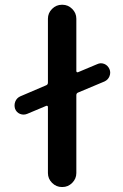

<svg xmlns="http://www.w3.org/2000/svg" viewBox="-20 -793 508 792"><path d="M177.7 -351.6Q177.7 -354.5 175.8 -356Q173.8 -357.4 170.9 -356.4L91.8 -323.2Q77.1 -317.4 62.5 -323.2Q47.9 -329.1 42 -344.7Q40 -351.6 40 -358.4Q40 -366.2 43 -374Q48.8 -388.7 63.5 -395.5L170.9 -441.4Q177.7 -444.3 177.7 -452.1V-715.8Q177.7 -739.3 194.8 -756.3Q211.9 -773.4 235.4 -773.4H237.3Q260.7 -773.4 277.8 -756.3Q294.9 -739.3 294.9 -715.8V-500Q294.9 -497.1 296.9 -495.6Q298.8 -494.1 301.8 -495.1L380.9 -528.3Q395.5 -535.2 410.2 -529.3Q424.8 -523.4 431.6 -507.8Q434.6 -501 434.6 -493.2Q434.6 -486.3 431.6 -478.5Q425.8 -463.9 411.1 -457L301.8 -411.1Q294.9 -408.2 294.9 -400.4V-79.1Q294.9 -55.7 277.8 -38.6Q260.7 -21.5 237.3 -21.5H235.4Q211.9 -21.5 194.8 -38.6Q177.7 -55.7 177.7 -79.1Z"/></svg>

Font: Gen Jyuu Gothic Medium
Style: Regular
Weight: 500
Designer: [Source Han Sans]
Ryoko NISHIZUKA  (kana & ideographs); Paul D. Hunt (Latin, Greek & Cyrillic); Wenlong ZHANG  (bopomofo
Version: Version 1.002.20150607